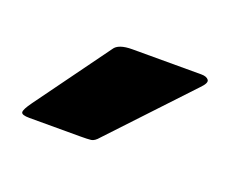

<svg xmlns="http://www.w3.org/2000/svg" viewBox="-40 -701 280 233"><g transform="rotate(20 99.5 -584.5)"><path d="M11 -524Q1 -524 0.5 -527.5Q0 -531 8 -542L77 -637Q82 -645 100 -645H189Q196 -645 198.5 -641.5Q201 -638 193 -630L100 -531Q95 -525 90.5 -524.5Q86 -524 77 -524Z"/></g></svg>

Font: Glory Thin ExtraBold
Style: Regular
Weight: 800
Version: Version 1.011